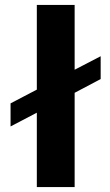

<svg xmlns="http://www.w3.org/2000/svg" viewBox="-20 -762 449 782"><path d="M390 -533V-440L284 -384V0H130V-303L23 -247V-341L130 -397V-742H284V-478Z"/></svg>

Font: Montserrat arm2 SemiBold
Style: Regular
Weight: 600
Designer: Julieta Ulanovsky
Foundry: Julieta Ulanovsky
Version: Version 6.000